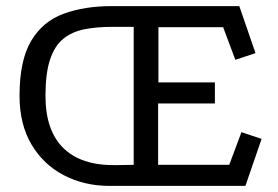

<svg xmlns="http://www.w3.org/2000/svg" viewBox="-20 -609 910 629"><path d="M339 0Q256 0 189 -35Q122 -70 83 -136Q44 -202 44 -295Q44 -411 82 -475Q120 -539 188.5 -564Q257 -589 346 -589H764L817 -435L751 -413L711 -520H499V-339H684V-270H498V-69H731L771 -176L837 -154L784 0ZM346 -521Q296 -521 256 -513Q216 -505 187.5 -482Q159 -459 144 -414Q129 -369 129 -295Q129 -182 187 -124.5Q245 -67 357 -68L418 -69V-521Z"/></svg>

Font: Podkova
Style: Regular
Weight: 400
Designer: Ilya Yudin
Foundry: Cyreal (www.cyreal.org)
Version: Version 2.103